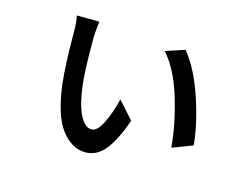

<svg xmlns="http://www.w3.org/2000/svg" viewBox="-86 -719 1171 891"><g transform="rotate(15 500.0 -273.0)"><path d="M181.6 -575.2 290 -574.2Q283.2 -523.4 283.2 -484.4Q283.2 -326.2 292 -265.6Q301.8 -181.6 326.2 -131.8Q350.6 -82 383.8 -82Q411.1 -82 436 -132.3Q460.9 -182.6 477.5 -251L551.8 -168Q514.6 -64.5 475.6 -18.1Q436.5 28.3 383.8 28.3Q318.4 28.3 268.1 -36.6Q217.8 -101.6 199.2 -249Q188.5 -345.7 188.5 -494.1Q188.5 -545.9 181.6 -575.2ZM618.2 -521.5 710 -551.8Q770.5 -478.5 812 -354Q853.5 -229.5 861.3 -132.8L763.7 -95.7Q754.9 -204.1 717.8 -327.6Q680.7 -451.2 618.2 -521.5Z"/></g></svg>

Font: GenEi Gothic M SemiBold
Style: Regular
Weight: 500
Designer: o_tamon (Modified); [Source Han Sans]
Ryoko NISHIZUKA  (kana & ideographs); Paul D. Hunt (Latin, Greek & Cyrillic); Wenl
Version: Version 1.1a;Original Version 1.004